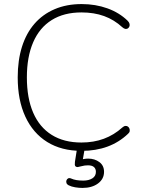

<svg xmlns="http://www.w3.org/2000/svg" viewBox="-20 -733 707 943"><path d="M381 8Q282 8 212 -35.5Q142 -79 104.5 -160Q67 -241 67 -353Q67 -437 88 -503.5Q109 -570 149.5 -616.5Q190 -663 248.5 -688Q307 -713 381 -713Q449 -713 507.5 -692Q566 -671 607 -631Q614 -624 616 -616.5Q618 -609 615.5 -603Q613 -597 608 -593.5Q603 -590 596 -591Q589 -592 581 -599Q541 -636 491.5 -654Q442 -672 380 -672Q294 -672 234 -634.5Q174 -597 143 -525.5Q112 -454 112 -353Q112 -251 143 -179.5Q174 -108 234 -70.5Q294 -33 380 -33Q440 -33 490 -51.5Q540 -70 581 -107Q589 -114 596 -114.5Q603 -115 608 -111.5Q613 -108 615.5 -102Q618 -96 617 -89Q616 -82 609 -76Q565 -34 508 -13Q451 8 381 8ZM385 190Q368 190 349.5 187Q331 184 317 177Q309 173 306.5 166Q304 159 306.5 152.5Q309 146 315 143Q321 140 330 144Q341 149 355.5 151.5Q370 154 389 154Q416 154 433.5 143Q451 132 451 111Q451 96 441.5 87.5Q432 79 412 79Q404 79 396 80Q388 81 377 84Q367 87 362 87.5Q357 88 352 85Q348 82 347.5 76.5Q347 71 348 62L361 -20H399L386 55L368 53Q380 50 391.5 48Q403 46 413 46Q445 46 468 63Q491 80 491 111Q491 146 461.5 168Q432 190 385 190Z"/></svg>

Font: Nunito ExtraLight ExtraLight
Style: Regular
Weight: 250
Version: Version 3.602